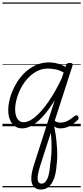

<svg xmlns="http://www.w3.org/2000/svg" viewBox="-20 -1026 676 1560"><path d="M160 17Q126 17 100.5 -1Q75 -19 61 -52.5Q47 -86 47 -131Q47 -177 61.5 -229.5Q76 -282 104 -333.5Q132 -385 172.5 -427Q213 -469 265 -494Q317 -519 380 -519Q416 -519 456 -507Q496 -495 527 -472L514 -428Q470 -454 435 -461.5Q400 -469 370 -469Q321 -469 280 -447.5Q239 -426 206 -390Q173 -354 150 -309.5Q127 -265 115 -220Q103 -175 103 -136Q103 -106 111 -82.5Q119 -59 134.5 -46Q150 -33 173 -33Q214 -33 265 -75Q316 -117 374 -200Q432 -283 490 -407L508 -369Q445 -236 384.5 -150.5Q324 -65 267.5 -24Q211 17 160 17ZM312 514Q278 514 257 493.5Q236 473 234.5 430.5Q233 388 253 322L516 -496Q521 -515 548 -515Q563 -515 568 -508.5Q573 -502 569 -492L307 319Q290 372 286.5 404.5Q283 437 291.5 451.5Q300 466 318 466Q338 466 352.5 447Q367 428 375.5 394.5Q384 361 387 315Q390 295 393 272Q396 249 397.5 224.5Q399 200 399 173.5Q399 147 398 117.5Q397 88 393.5 57Q390 26 384 -7L406 -53Q417 -15 425 26Q433 67 437.5 107.5Q442 148 444 187Q446 226 444.5 260.5Q443 295 439 324Q435 380 419.5 423Q404 466 377 490Q350 514 312 514ZM471 17Q442 17 421 2Q400 -13 391 -46L408 -77Q413 -61 420 -50.5Q427 -40 440 -35Q453 -30 473 -30Q501 -30 525.5 -42Q550 -54 585 -82Q594 -90 602 -89Q610 -88 614.5 -81Q619 -74 619 -65.5Q619 -57 610 -50Q575 -16 541 0.5Q507 17 471 17ZM0 486H636V496H0ZM0 -20H636V0H0ZM0 -505H636V-500H0ZM0 -1006H636V-996H0Z"/></svg>

Font: Playwrite CA Guides
Style: Regular
Weight: 400
Designer: Veronika Burian, José Scaglione
Foundry: TypeTogether
Version: Version 1.003